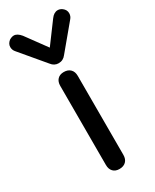

<svg xmlns="http://www.w3.org/2000/svg" viewBox="-227 -811 707 875"><g transform="rotate(-30 127.0 -374.0)"><path d="M81 -37V-453Q81 -475 93 -487.5Q105 -500 126 -500Q148 -500 160.5 -487.5Q173 -475 173 -453V-37Q173 -15 160.5 -2.5Q148 10 126 10Q105 10 93 -2.5Q81 -15 81 -37ZM89 -566 -17 -692Q-28 -704 -28 -720Q-28 -737 -12 -750Q1 -758 12 -758Q30 -758 48 -736L127 -628L207 -736Q223 -758 243 -758Q255 -758 266 -750Q282 -738 282 -720Q282 -704 271 -692L166 -566Q151 -546 127 -546Q104 -546 89 -566Z"/></g></svg>

Font: Kodchasan Medium
Style: Regular
Weight: 500
Designer: Katatrad Aksorn Co.,Ltd.
Foundry: Cadson Demak Co.,Ltd.
Version: Version 1.000; ttfautohint (v1.6)